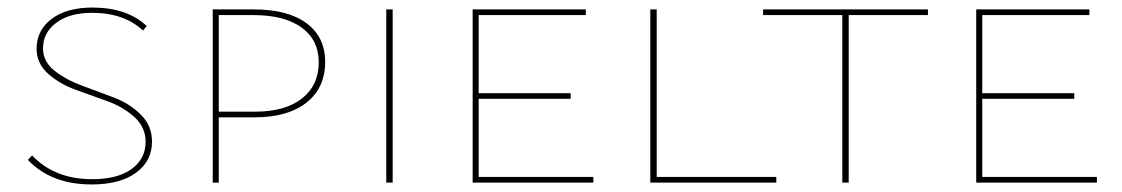

<svg xmlns="http://www.w3.org/2000/svg" viewBox="-20 -484 2975 509"><path d="M366 -108Q366 -147 336 -174Q306 -201 264 -216Q222 -231 179.5 -246.5Q137 -262 107 -289Q77 -316 77 -355Q77 -404 117 -434Q157 -464 225 -464Q317 -464 369 -415L359 -403Q309 -450 224 -450Q164 -450 129 -423.5Q94 -397 94 -356Q94 -321 124 -297Q154 -273 196 -257.5Q238 -242 280.5 -226Q323 -210 353 -180.5Q383 -151 383 -109Q383 -57 340.5 -26Q298 5 223 5Q116 5 54 -60L65 -72Q125 -9 224 -9Q292 -9 329 -36Q366 -63 366 -108Z M654 -459Q743 -459 792.5 -422.5Q842 -386 842 -320Q842 -251 792.5 -212Q743 -173 656 -173H560V0H544V-459ZM657 -188Q736 -188 780.5 -223Q825 -258 825 -319Q825 -378 779.5 -411Q734 -444 652 -444H560V-188Z M1004 0V-459H1021V0Z M1249 -15H1553V0H1233V-459H1533V-444H1249V-237H1493V-222H1249Z M1721 -15H2038V0H1704V-459H1721Z M2440 -459V-444H2230V0H2213V-444H2003V-459Z M2584 -15H2888V0H2568V-459H2868V-444H2584V-237H2828V-222H2584Z"/></svg>

Font: EauTestSC Thin
Style: Regular
Weight: 250
Designer: Christian Thalmann (Catharsis Fonts)
Version: Version 0.001;PS 000.001;hotconv 1.0.88;makeotf.lib2.5.64775